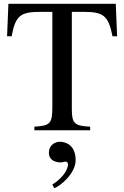

<svg xmlns="http://www.w3.org/2000/svg" viewBox="-20 -682 651 1005"><path d="M586 -662H24L17 -492H41C61 -602 88 -620 194 -620H254V-123C254 -35 243 -24 160 -19V0H452V-19C370 -23 356 -35 356 -111V-620H415C521 -620 547 -602 569 -492H593ZM264 303C294 293 376 227 376 156C376 73 318 60 294 60C270 60 236 75 236 118C236 158 272 168 298 168C310 168 316 164 322 164C330 164 336 169 336 178C336 197 320 242 254 284Z"/></svg>

Font: XITS Math
Style: Regular
Weight: 400
Designer: MicroPress Inc., with final additions and corrections provided by Coen Hoffman, Elsevier (retired)
Version: Version 1.302